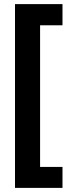

<svg xmlns="http://www.w3.org/2000/svg" viewBox="-20 -749 347 934"><path d="M284 63H175V-626H284V-729H53V165H284Z"/></svg>

Font: Noto Sans Thai Looped ExtraCondensed
Style: Bold
Weight: 700
Width: 2
Designer: Sasikarn Vongin, Ben Mitchell
Foundry: The Fontpad Ltd
Version: Version 1.001